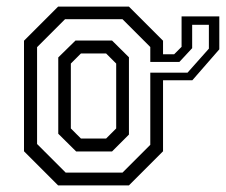

<svg xmlns="http://www.w3.org/2000/svg" viewBox="-20 -560 682 580"><path d="M178.5 -38.5H350L434 -122.5V-418L350 -502H176.5L92 -417.5V-125ZM210 -102.5 156 -156V-386.5L208 -437.5H318.5L369.5 -387V-153.5L318.5 -102.5ZM224.5 -141.5H300.5L331 -172V-368L300.5 -398.5H224.5L194 -368V-172ZM560.5 -485V-414.5L522 -373H434V-340.5H546.5L611 -413V-485ZM528.5 -510.5H642.5V-411L561 -317.5H472.5V-103L369.5 0H155.5L52.5 -103V-437L155.5 -540H369.5L472.5 -437V-396H506L528.5 -418.5Z"/></svg>

Font: Tourney Thin
Style: Regular
Weight: 400
Version: Version 1.015